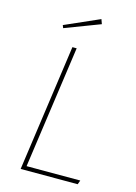

<svg xmlns="http://www.w3.org/2000/svg" viewBox="-128 -929 708 998"><g transform="rotate(15 226.0 -430.5)"><path d="M112 -22H401L393 0H86L182 -681H205ZM299 -836 110 -764 104 -779 290 -861Z"/></g></svg>

Font: FiraGO Thin
Style: Italic
Weight: 100
Italic angle: -8°
Designer: bBox Type GmbH
Foundry: bBox Type GmbH
Version: Version 1.001